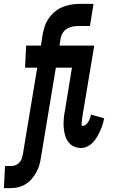

<svg xmlns="http://www.w3.org/2000/svg" viewBox="-73 -755 593 990"><path d="M-53 215 -47 101H-14Q-3 101 8.5 96Q20 91 28 82Q36 73 39.5 62Q43 51 45 40L119 -406H56L62 -520H138L147 -578Q151 -600 158.5 -621.5Q166 -643 179.5 -662Q193 -681 211.5 -696Q230 -711 251.5 -719.5Q273 -728 295 -731.5Q317 -735 338 -735H409L391 -621H333Q319 -621 304 -618.5Q289 -616 275 -608.5Q261 -601 252 -587.5Q243 -574 240 -560L234 -520H356L350 -406H215L138 58Q135 78 129.5 97Q124 116 113.5 134.5Q103 153 89 169Q75 185 57.5 195.5Q40 206 20 210.5Q0 215 -20 215ZM345 8Q324 8 306.5 -0.5Q289 -9 278 -24.5Q267 -40 262 -59Q257 -78 255.5 -98Q254 -118 255.5 -138.5Q257 -159 261 -180L298 -406H242L248 -520H413L353 -161Q353 -158 352.5 -155.5Q352 -153 351.5 -150Q351 -147 350.5 -144Q350 -141 350 -138.5Q350 -136 349.5 -133Q349 -130 348.5 -127Q348 -124 348 -121.5Q348 -119 348 -116Q348 -113 348 -109.5Q348 -106 351 -106H354Q363 -106 371 -113.5Q379 -121 383.5 -129Q388 -137 391 -146Q394 -155 397 -164L464 -145Q461 -129 456 -112.5Q451 -96 443.5 -80Q436 -64 427 -48.5Q418 -33 406 -20.5Q394 -8 377.5 0Q361 8 345 8Z"/></svg>

Font: Iosevka Curly Heavy
Style: Italic
Weight: 900
Italic angle: -9°
Monospace: yes
Designer: Belleve Invis
Foundry: Belleve Invis
Version: Version 22.1.2; ttfautohint (v1.8.4)